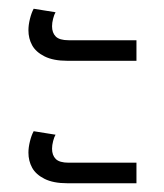

<svg xmlns="http://www.w3.org/2000/svg" viewBox="-20 -494 376 439"><path d="M134 -355Q102 -355 82 -365Q62 -375 53.5 -390.5Q45 -406 45 -425Q45 -437 48.5 -451Q52 -465 57 -474L107 -466Q104 -461 101.5 -451.5Q99 -442 99 -434Q99 -419 107.5 -410.5Q116 -402 137 -402H292V-355ZM134 -75Q102 -75 82 -85Q62 -95 53.5 -110.5Q45 -126 45 -145Q45 -157 48.5 -171Q52 -185 57 -194L107 -186Q104 -181 101.5 -171.5Q99 -162 99 -154Q99 -139 107.5 -130.5Q116 -122 137 -122H292V-75Z"/></svg>

Font: Noto Sans Thai Light
Style: Regular
Weight: 300
Designer: Monotype Design Team
Foundry: Monotype Imaging Inc.
Version: Version 2.001